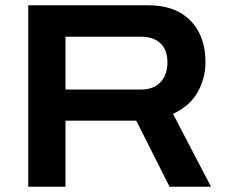

<svg xmlns="http://www.w3.org/2000/svg" viewBox="-20 -707 859 727"><path d="M87 0V-687H539Q614 -687 662 -659Q710 -631 734 -583Q758 -535 758 -473Q758 -409 727.5 -356.5Q697 -304 635 -276L779 0H622L496 -250H228V0ZM228 -368H513Q562 -368 588 -396Q614 -424 614 -471Q614 -502 602.5 -523.5Q591 -545 568.5 -556.5Q546 -568 513 -568H228Z"/></svg>

Font: Archivo SemiExpanded SemiBold
Style: Regular
Weight: 600
Width: 6
Designer: Hector Gatti
Foundry: Omnibus-Type
Version: Version 2.001